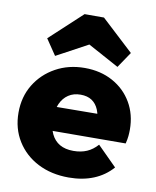

<svg xmlns="http://www.w3.org/2000/svg" viewBox="-85 -812 723 888"><g transform="rotate(10 277.0 -367.5)"><path d="M298 11Q216 11 153 -21.5Q90 -54 54 -112Q18 -170 18 -245Q18 -319 53 -376.5Q88 -434 148.5 -467.5Q209 -501 285 -501Q359 -501 416.5 -469.5Q474 -438 506.5 -382.5Q539 -327 539 -256Q539 -241 537.5 -225.5Q536 -210 531 -190L100 -188V-300L462 -303L384 -254Q383 -295 372 -321.5Q361 -348 340 -362Q319 -376 287 -376Q254 -376 230 -360Q206 -344 193 -315Q180 -286 180 -245Q180 -203 194 -173.5Q208 -144 234 -129Q260 -114 298 -114Q334 -114 361.5 -126Q389 -138 411 -163L502 -72Q466 -31 414.5 -10Q363 11 298 11ZM139 -532 89 -606 240 -746H331L482 -606L432 -532L217 -649L354 -648Z"/></g></svg>

Font: Outfit ExtraBold
Style: Regular
Weight: 800
Designer: Rodrigo Fuenzalida
Foundry: fragTYPE
Version: Version 1.100;gftools[0.9.27]